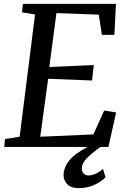

<svg xmlns="http://www.w3.org/2000/svg" viewBox="-20 -763 653 997"><path d="M405 108Q405 129 414.5 138.5Q424 148 439 148Q475 148 515 114L528 158Q468 214 389 214Q350 214 330 194.5Q310 175 310 145Q310 132 315 115.5Q320 99 328 86Q349 56 374 37.5Q399 19 435 0H2L6 -41L82 -53L162 -688L94 -699L99 -743H582L574 -582H509L493 -687L273 -695L236 -415L467 -425L458 -345L230 -354L189 -53L465 -65L521 -189L583 -179L543 0H502Q457 32 431.5 58Q406 84 405 108Z"/></svg>

Font: Koeln Type Serif
Style: Italic
Weight: 400
Italic angle: -8°
Designer: Eben Sorkin
Foundry: Eben Sorkin
Version: Version 2.002